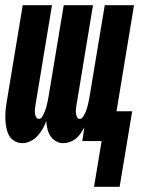

<svg xmlns="http://www.w3.org/2000/svg" viewBox="-20 -540 540 735"><path d="M340 175 369 0H295L303 -52Q296 -40 288.5 -29Q281 -18 270.5 -9.5Q260 -1 247.5 3.5Q235 8 222 8Q207 8 194 0.5Q181 -7 173 -19.5Q165 -32 161.5 -46.5Q158 -61 157 -77Q152 -62 143.5 -47Q135 -32 123.5 -19.5Q112 -7 96.5 0.5Q81 8 66 8Q49 8 35 -0.5Q21 -9 14 -22.5Q7 -36 4 -52Q1 -68 0.5 -85Q0 -102 1.5 -118.5Q3 -135 6 -152L67 -520H179L115 -133Q114 -126 113.5 -119Q113 -112 114 -105Q115 -98 118.5 -91.5Q122 -85 129 -85Q137 -85 141.5 -93Q146 -101 149.5 -108.5Q153 -116 155.5 -124Q158 -132 159.5 -139.5Q161 -147 163 -155Q165 -163 166 -171L224 -520H336L272 -133Q271 -126 270.5 -119Q270 -112 271 -105Q272 -98 275 -91.5Q278 -85 286 -85Q293 -85 298 -93Q303 -101 306.5 -108.5Q310 -116 312.5 -124Q315 -132 316.5 -139.5Q318 -147 320 -155Q322 -163 323 -171L381 -520H493L426 -114H486L438 175Z"/></svg>

Font: Iosevka Curly Heavy
Style: Italic
Weight: 900
Italic angle: -9°
Monospace: yes
Designer: Belleve Invis
Foundry: Belleve Invis
Version: Version 22.1.2; ttfautohint (v1.8.4)